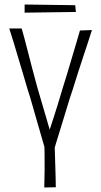

<svg xmlns="http://www.w3.org/2000/svg" viewBox="-20 -830 448 850"><path d="M176 0Q177 -21 177.5 -78.5Q178 -136 176 -228L221 -223Q222 -189 223 -154.5Q224 -120 225 -89Q226 -58 226.5 -35Q227 -12 227 -1ZM21 -704H76Q87 -666 98 -622.5Q109 -579 121 -533.5Q133 -488 145 -444Q156 -406 166.5 -370.5Q177 -335 185.5 -306Q194 -277 200 -256Q207 -277 216 -305Q225 -333 235.5 -366.5Q246 -400 257 -438Q267 -469 276.5 -501Q286 -533 296 -566.5Q306 -600 315.5 -632Q325 -664 334 -695L387 -697Q379 -671 368.5 -639.5Q358 -608 347 -574.5Q336 -541 324.5 -505.5Q313 -470 302 -434Q289 -396 278 -359Q267 -322 256 -287Q245 -252 235.5 -220.5Q226 -189 218 -163L182 -161Q173 -191 164 -223.5Q155 -256 144.5 -291Q134 -326 124 -362.5Q114 -399 102 -435Q92 -471 81 -506.5Q70 -542 60 -576.5Q50 -611 40 -643.5Q30 -676 21 -704ZM89 -774V-810L313 -807L316 -777Z"/></svg>

Font: Truculenta ExtraLight
Style: Regular
Weight: 250
Version: Version 1.002